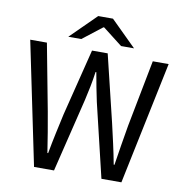

<svg xmlns="http://www.w3.org/2000/svg" viewBox="-90 -926 966 1011"><g transform="rotate(10 393.0 -420.5)"><path d="M158.7 0 22.6 -656.3H111.8L179.4 -299.3Q189 -246.5 197.9 -193.4Q206.9 -140.3 215.2 -84.5H219.2Q229.3 -140.3 240.7 -193.4Q252 -246.5 263.8 -299.3L353 -656.3H436.8L523.2 -299.3Q535.3 -247.1 547.3 -193.7Q559.3 -140.3 569.8 -84.5H573.8Q582.1 -140.3 591 -193.4Q599.8 -246.5 608.8 -299.3L677.9 -656.3H762.7L625.8 0H519L424.9 -394.3Q417.1 -431.4 409.7 -468.6Q402.2 -505.7 395 -548.4H391Q385.1 -505.7 377.6 -468.6Q370 -431.4 361.6 -394.3L265.5 0ZM217.3 -706.3 353.6 -841H432.5L568.8 -706.3H499.5L395 -787.5H391L286.6 -706.3Z"/></g></svg>

Font: SourceSans3VF
Style: Regular
Weight: 200
Designer: Paul D. Hunt
Foundry: Adobe
Version: Version 3.052;hotconv 1.1.0;makeotfexe 2.6.0